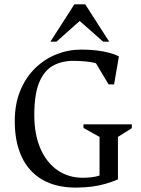

<svg xmlns="http://www.w3.org/2000/svg" viewBox="-20 -852 651 884"><path d="M328.7 11.7Q238.7 11.7 175.8 -24.3Q112.9 -60.3 80.5 -128.8Q48 -197.3 48 -294Q48 -372.9 73 -433.9Q98 -494.9 141.3 -537.4Q184.7 -579.9 239.7 -601.8Q294.8 -623.7 354.9 -623.7Q392.9 -623.7 424.6 -619.8Q456.4 -615.9 482.2 -609.1Q508.1 -602.2 527.4 -592.6L505.3 -463.5H479.8L422 -560.4Q406.7 -566 375.5 -569Q344.2 -571.9 318.7 -571.9Q263 -571.9 222.6 -548.7Q182.2 -525.5 160 -471.2Q137.9 -416.9 137.9 -322.3Q137.9 -233.3 166.1 -168.3Q194.3 -103.4 244.6 -68.5Q295 -33.6 361.1 -33.6Q382.5 -33.6 402 -35.9Q421.4 -38.2 438.3 -43.7V-221.6L364.3 -263V-279.6H587V-262L523 -221.6V-25.9Q496 -14.5 466 -5.8Q436 2.9 402.2 7.3Q368.4 11.7 328.7 11.7ZM212 -660.1 322.3 -832H372.5L482.8 -660.1H455L346.9 -755.4L239.9 -660.1Z"/></svg>

Font: Ancizar Serif Light
Style: Regular
Weight: 300
Designer: Cesar Puertas, Viviana Monsalve, Julian Moncada, Julian Prieto, Jose Castro, Felipe Aragon, Mariel Hernandez, Sara Alarc
Version: Version 8.100